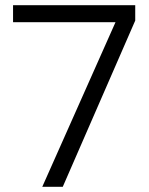

<svg xmlns="http://www.w3.org/2000/svg" viewBox="-20 -720 575 740"><path d="M425.2 -634.5H30.3V-700H501.2V-640.7L221.9 0H142.9Z"/></svg>

Font: AF Albert Sans Medium
Style: Regular
Weight: 500
Designer: Andreas Rasmussen
Foundry: a.Foundry
Version: Version 1.300;Glyphs 3.2 (3231)